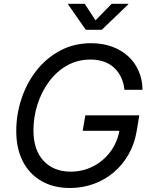

<svg xmlns="http://www.w3.org/2000/svg" viewBox="-20 -961 781 992"><path d="M341.3 10.3Q255.9 10.3 193.6 -25.9Q131.3 -62 97.7 -127.9Q64 -193.8 64 -283.7Q64 -370.1 91.1 -451.4Q118.2 -532.7 168.9 -597.2Q219.7 -661.6 291.3 -699.7Q362.8 -737.8 451.2 -737.8Q509.8 -737.8 558.3 -720.2Q606.9 -702.6 641.8 -670.7Q676.8 -638.7 696.3 -594.5Q715.8 -550.3 716.3 -497.1H623Q619.1 -532.7 605.7 -561.3Q592.3 -589.8 570.1 -610.6Q547.9 -631.3 517.1 -642.3Q486.3 -653.3 447.8 -653.3Q379.9 -653.3 325.4 -622.1Q271 -590.8 232.4 -538.1Q193.8 -485.4 173.3 -420.2Q152.8 -355 152.8 -287.6Q152.8 -185.5 205.3 -129.9Q257.8 -74.2 344.7 -74.2Q407.7 -74.2 461.2 -101.6Q514.6 -128.9 551 -178Q587.4 -227.1 598.1 -292L624.5 -285.2H407.2L420.9 -365.2H699.7L686 -282.7Q674.8 -216.8 644 -162.8Q613.3 -108.9 567.1 -70.1Q521 -31.2 463.4 -10.5Q405.8 10.3 341.3 10.3ZM417.5 -941.4 473.6 -856 557.1 -941.4H643.6L642.6 -938.5L505.9 -807.1H423.3L331.5 -938.5L332 -941.4Z"/></svg>

Font: Inter 20pt
Style: Italic
Weight: 400
Italic angle: -9.3988°
Version: Version 4.001;git-66647c0bb